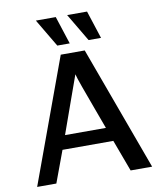

<svg xmlns="http://www.w3.org/2000/svg" viewBox="-97 -986 897 1064"><g transform="rotate(-10 352.0 -454.5)"><path d="M178 -909H290L341 -752H271ZM354 -909H466L517 -752H447ZM25 0 281 -699H416L672 0H551L485 -178H199L133 0ZM227 -256H457Q445 -289 416 -367.5Q387 -446 366.5 -503Q346 -560 342 -578Q332 -550 294 -444Q256 -338 227 -256Z"/></g></svg>

Font: Coval
Style: Medium
Weight: 500
Foundry: Context Ltd
Version: Version 001.000